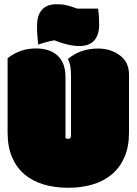

<svg xmlns="http://www.w3.org/2000/svg" viewBox="-20 -866 640 899"><path d="M234.4 -677.2Q226.1 -675.8 216.1 -673.6Q206.1 -671.4 195.8 -668.7Q185.5 -666 176 -662.8Q166.5 -659.7 158.7 -656.7Q156.2 -679.2 154.8 -701.2Q153.3 -723.1 153.3 -745.1Q153.3 -767.6 158.4 -786.1Q163.6 -804.7 174.6 -818.1Q185.5 -831.5 202.6 -838.9Q219.7 -846.2 243.7 -846.2Q272.9 -846.2 287.8 -842.3Q302.7 -838.4 307.1 -837.4Q309.6 -836.4 311.5 -835.9Q313.5 -835.4 315.4 -835Q319.3 -833.5 327.4 -830.6Q335.4 -827.6 341.8 -825.7H439.5Q441.9 -808.6 443.1 -789.6Q444.3 -770.5 444.3 -749Q444.3 -703.1 421.4 -676.8Q398.4 -650.4 350.6 -650.4Q303.2 -650.4 234.4 -677.2ZM439.5 -638.7Q497.6 -638.7 541 -606.9Q584 -575.7 584 -516.6V-245.1Q584 -179.2 563 -130.6Q542 -82 504.2 -50Q466.3 -18.1 414.1 -2.4Q361.8 13.2 299.3 13.2Q236.3 13.2 184.1 -2.4Q131.8 -18.1 94.5 -49.8Q57.1 -81.5 36.4 -130.1Q15.6 -178.7 15.6 -245.1V-593.3Q73.2 -639.2 148.9 -639.2Q212.4 -639.2 249.5 -605.7Q286.6 -572.3 286.6 -504.4V-219.7Q292 -215.8 298.8 -215.8Q305.7 -215.8 309.6 -219.7Q312.5 -223.6 312.5 -233.4V-504.9Q312.5 -520.5 311.8 -532.2Q311 -543.9 309.6 -553.7Q308.1 -563.5 305.2 -572.3Q302.2 -581.1 297.9 -589.8Q356 -638.7 439.5 -638.7Z"/></svg>

Font: Modak sl
Style: Regular
Weight: 400
Designer: Sarang Kulkarni, Maithili Shingre, Noopur Datye
Foundry: Ek Type
Version: Version 1.036;PS Version 1.000;hotconv 1.0.79;makeotf.lib2.5